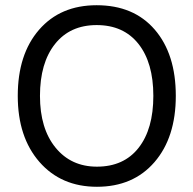

<svg xmlns="http://www.w3.org/2000/svg" viewBox="-20 -707 740 735"><path d="M48 -340Q48 -499 129.5 -593Q211 -687 350 -687Q492 -687 572.5 -593.5Q653 -500 653 -340Q653 -181 571.5 -86.5Q490 8 351 8Q214 8 131 -87Q48 -182 48 -340ZM133 -340Q133 -215 192.5 -142Q252 -69 351 -69Q454 -69 510.5 -141Q567 -213 567 -340Q567 -467 510 -539Q453 -611 350 -611Q248 -611 190.5 -538.5Q133 -466 133 -340Z"/></svg>

Font: Hind Regular
Style: Regular
Weight: 400
Designer: Manushi Parikh, Satya Rajpurohit
Foundry: Indian Type Foundry
Version: Version 1.201;PS 1.0;hotconv 1.0.78;makeotf.lib2.5.61930; tt